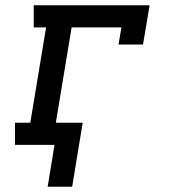

<svg xmlns="http://www.w3.org/2000/svg" viewBox="-20 -550 640 729"><path d="M254 159H161L187 0H37V-84H95L155 -446H108V-530H548L523 -381H430L441 -446H252L192 -84H294Z"/></svg>

Font: Iosevka Slab MdExObl
Style: Regular
Weight: 500
Width: 7
Italic angle: -9°
Monospace: yes
Designer: Belleve Invis
Foundry: Belleve Invis
Version: Version 11.1.1; ttfautohint (v1.8.3)